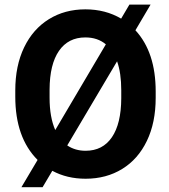

<svg xmlns="http://www.w3.org/2000/svg" viewBox="-20 -761 729 828"><path d="M205.6 -24.4 163.6 46.4H72.3L142.1 -71.3Q45.9 -167.5 45.9 -344.2V-371.1Q45.9 -477.5 84 -556.6Q122.1 -635.7 190.7 -678.2Q259.3 -720.7 348.1 -720.7Q434.6 -720.7 502.4 -680.7L538.1 -741.2H629.4L564 -630.4Q651.4 -535.6 651.4 -366.7V-339.4Q651.4 -232.4 613.5 -153.6Q575.7 -74.7 507.1 -32.5Q438.5 9.8 349.1 9.8Q269 9.8 205.6 -24.4ZM193.8 -339.4Q193.8 -255.9 218.3 -200.2L436.5 -569.8Q400.9 -599.6 348.1 -599.6Q274.4 -599.6 234.4 -541.7Q194.3 -483.9 193.8 -374.5ZM502.9 -372.1Q502.9 -445.8 484.9 -496.6L270 -133.8Q304.2 -110.8 349.1 -110.8Q422.9 -110.8 462.6 -169.2Q502.4 -227.5 502.9 -336.9Z"/></svg>

Font: Mardoto
Style: Bold
Weight: 700
Designer: Christian Robertson, Vahan Hovhannisyan
Foundry: Google
Version: Version 1.000